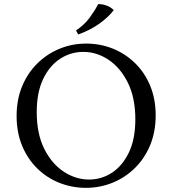

<svg xmlns="http://www.w3.org/2000/svg" viewBox="-20 -890 830 925"><path d="M395 -680Q463 -680 523 -656Q583 -632 630 -586.5Q677 -541 703.5 -477Q730 -413 730 -334Q730 -255 703.5 -191Q677 -127 630.5 -81Q584 -35 523 -10Q462 15 394 15Q327 15 266.5 -9Q206 -33 159.5 -78.5Q113 -124 86.5 -188Q60 -252 60 -331Q60 -410 86.5 -474Q113 -538 159.5 -584Q206 -630 266.5 -655Q327 -680 395 -680ZM409 -25Q469 -25 519.5 -58Q570 -91 601 -155.5Q632 -220 632 -315Q632 -419 596 -491.5Q560 -564 503 -602Q446 -640 381 -640Q321 -640 270 -607Q219 -574 188 -509.5Q157 -445 157 -350Q157 -246 193 -173.5Q229 -101 287 -63Q345 -25 409 -25ZM453 -870Q473 -871 494 -863Q515 -855 528 -841Q500 -805 456.5 -774.5Q413 -744 357 -724L346 -743Q387 -771 411 -803.5Q435 -836 453 -870Z"/></svg>

Font: Bona Nova
Style: Regular
Weight: 400
Designer: Mateusz Machalski
Foundry: Capitalics
Version: Version 4.001; ttfautohint (v1.8.3)